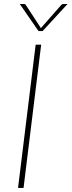

<svg xmlns="http://www.w3.org/2000/svg" viewBox="-20 -922 352 942"><path d="M95.5 0H68.5L155 -703H182ZM311.5 -902.5 189 -769.5H169L77 -902.5H95.5Q98 -902.5 101.5 -901.8Q105 -901 107 -897L178.5 -787.5Q180 -785.5 180.5 -783.5L183.5 -787.5L280 -897Q283.5 -901 287 -901.8Q290.5 -902.5 293 -902.5Z"/></svg>

Font: Lato ExtraLight
Style: Italic
Weight: 275
Italic angle: -7°
Designer: Lukasz Dziedzic with Adam Twardoch and Botio Nikoltchev
Foundry: tyPoland Lukasz Dziedzic
Version: Version 2.015; 2015-08-06; http://www.latofonts.com/